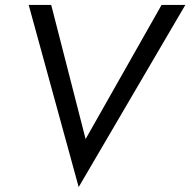

<svg xmlns="http://www.w3.org/2000/svg" viewBox="-20 -720 769 776"><path d="M326 -158 633 -700H729L298 36L96 -700H187Z"/></svg>

Font: Von Book
Style: Italic
Weight: 400
Version: Version 4.000; ttfautohint (v1.8.4.7-5d5b)